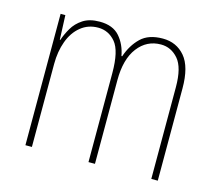

<svg xmlns="http://www.w3.org/2000/svg" viewBox="-82 -640 846 744"><g transform="rotate(15 340.5 -268.5)"><path d="M485 -537Q540 -537 574 -497Q608 -457 608 -370V0H582V-368Q582 -447 553.5 -480Q525 -513 484 -513Q427 -513 391.5 -466.5Q356 -420 356 -336V0H330V-357Q330 -446 302 -479.5Q274 -513 232 -513Q192 -513 162.5 -489Q133 -465 118 -424Q103 -383 103 -333V0H77V-527H96L100 -429H102Q110 -453 124.5 -478Q139 -503 165 -520Q191 -537 232 -537Q285 -537 312 -506Q339 -475 347 -430H350Q366 -477 397 -507Q428 -537 485 -537Z"/></g></svg>

Font: Noto Sans Tamil Condensed Thin
Style: Regular
Weight: 100
Width: 3
Designer: Jelle Bosma - Monotype Design Team
Foundry: Monotype Imaging Inc.
Version: Version 2.004; ttfautohint (v1.8.4.7-5d5b)